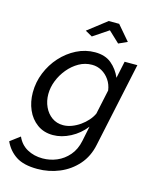

<svg xmlns="http://www.w3.org/2000/svg" viewBox="-175 -821 911 1134"><g transform="rotate(15 280.5 -253.5)"><path d="M164 223Q80 223 33 192Q-14 161 -38 108L22 63Q42 109 83.5 132Q125 155 178 155Q223 155 264.5 137.5Q306 120 337 84Q368 48 379 -6L398 -98Q361 -50 307.5 -22Q254 6 201 6Q145 6 104.5 -23.5Q64 -53 43 -101.5Q22 -150 22 -207Q22 -270 45.5 -328Q69 -386 110 -431.5Q151 -477 204.5 -504Q258 -531 317 -531Q379 -531 417.5 -499Q456 -467 477 -418L499 -522H577L467 -6Q452 68 407 119Q362 170 298.5 196.5Q235 223 164 223ZM244 -66Q270 -66 296.5 -76Q323 -86 346.5 -102.5Q370 -119 388.5 -140Q407 -161 417 -183L449 -333Q444 -369 425 -396.5Q406 -424 378.5 -439.5Q351 -455 319 -455Q276 -455 239 -434Q202 -413 173.5 -378.5Q145 -344 129 -303Q113 -262 113 -221Q113 -179 129.5 -143.5Q146 -108 175.5 -87Q205 -66 244 -66ZM230 -640 346 -730H410L487 -640L434 -616L367 -679L273 -616Z"/></g></svg>

Font: Raleway Thin Medium
Style: Italic
Weight: 500
Italic angle: -12°
Version: Version 4.026